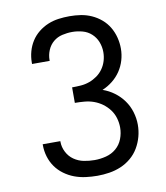

<svg xmlns="http://www.w3.org/2000/svg" viewBox="-84 -813 768 890"><g transform="rotate(-10 300.0 -367.5)"><path d="M303 8Q276 8 248.5 4.5Q221 1 195.5 -8.5Q170 -18 147.5 -34.5Q125 -51 109.5 -73Q94 -95 86 -121.5Q78 -148 78 -176V-180H161V-177Q161 -152 173 -128.5Q185 -105 206 -90.5Q227 -76 252 -71Q277 -66 303 -66Q330 -66 357 -73Q384 -80 404.5 -97.5Q425 -115 435 -141Q445 -167 445 -194Q445 -217 438.5 -239Q432 -261 418.5 -279Q405 -297 386.5 -310.5Q368 -324 347 -331.5Q326 -339 303 -341Q280 -343 258 -343V-416Q278 -416 299 -417.5Q320 -419 339.5 -426Q359 -433 376 -445Q393 -457 405 -474Q417 -491 423 -511Q429 -531 429 -552Q429 -577 420 -600Q411 -623 393 -639.5Q375 -656 351 -662.5Q327 -669 303 -669Q279 -669 255.5 -663.5Q232 -658 214 -643Q196 -628 186.5 -605.5Q177 -583 177 -559V-555H94V-562Q94 -588 101 -613.5Q108 -639 122 -661Q136 -683 156.5 -699.5Q177 -716 201 -726Q225 -736 251 -739.5Q277 -743 303 -743Q330 -743 356 -739Q382 -735 406.5 -724Q431 -713 451.5 -695.5Q472 -678 485.5 -655Q499 -632 505.5 -606Q512 -580 512 -554Q512 -526 504 -499Q496 -472 480.5 -449Q465 -426 443 -408.5Q421 -391 395 -380Q424 -370 449 -351.5Q474 -333 492 -308Q510 -283 519 -253Q528 -223 528 -193Q528 -164 520.5 -136.5Q513 -109 498.5 -84.5Q484 -60 462 -41.5Q440 -23 414 -12Q388 -1 359.5 3.5Q331 8 303 8Z"/></g></svg>

Font: Iosevka Extended
Style: Regular
Weight: 400
Width: 7
Monospace: yes
Designer: Belleve Invis
Foundry: Belleve Invis
Version: Version 32.5.0; ttfautohint (v1.8.4)